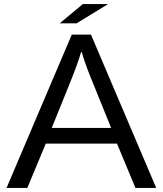

<svg xmlns="http://www.w3.org/2000/svg" viewBox="-20 -899 800 944"><path d="M387.2 -878.9H511.2L356.4 -784.2H273.4ZM333 -729H427.2L748 24.9H646L555.2 -192.9H205.1L114.3 24.9H12.2ZM526.4 -270 443.4 -475.1Q397.9 -584 382.3 -642.1H378.4Q363.8 -589.4 317.4 -475.1L234.4 -270Z"/></svg>

Font: BIZ UDPGothic
Style: Regular
Weight: 400
Designer: TypeBank Co., Ltd.
Foundry: Morisawa Inc.
Version: Version 1.051